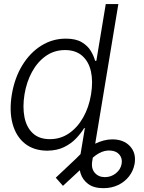

<svg xmlns="http://www.w3.org/2000/svg" viewBox="-20 -748 728 968"><path d="M407.7 -101.1H471.2L445.3 63Q438.5 100.6 457.5 122.8Q476.6 145 508.8 145Q540.5 145 564.5 125.5Q588.4 106 593.3 77.6Q597.7 50.8 582.5 32.2Q567.4 13.7 538.6 11.2Q508.3 8.3 478.5 24.9Q448.7 41.5 416.5 78.6L297.4 189L261.2 147.9L362.8 52.2Q411.1 0.5 457.5 -22.5Q503.9 -45.4 546.4 -45.4Q603 -45.4 635.3 -11Q667.5 23.4 658.7 77.6Q652.3 113.3 630.6 141.1Q608.9 168.9 575.7 184.8Q542.5 200.7 501.5 200.7Q453.1 200.7 424.8 179.7Q396.5 158.7 386.2 126Q376 93.3 381.3 57.6ZM217.8 11.7Q150.4 11.2 106 -23.9Q61.5 -59.1 43.7 -123Q25.9 -187 39.6 -271.5Q53.7 -355.5 92.5 -418.9Q131.3 -482.4 188 -517.8Q244.6 -553.2 312 -553.2Q361.8 -553.2 391.8 -535.4Q421.9 -517.6 437.5 -491.7Q453.1 -465.8 459.5 -441.4H465.8L513.2 -727.5H576.7L456.1 0H394.5L411.1 -101.6H403.8Q388.7 -76.7 364 -50.5Q339.4 -24.4 303.5 -6.6Q267.6 11.2 217.8 11.7ZM231.4 -46.4Q284.7 -46.4 327.4 -75.4Q370.1 -104.5 399.2 -155.5Q428.2 -206.5 439 -272Q449.7 -337.9 438.5 -387.9Q427.2 -438 394.3 -466.8Q361.3 -495.6 308.1 -495.6Q253.4 -495.6 211.2 -465.8Q168.9 -436 141.4 -385.5Q113.8 -335 103.5 -272Q93.3 -209 103.3 -157.7Q113.3 -106.4 145.3 -76.4Q177.2 -46.4 231.4 -46.4Z"/></svg>

Font: Inter Tight Light
Style: Italic
Weight: 300
Italic angle: -9.39999°
Designer: Rasmus Andersson
Foundry: rsms
Version: Version 3.004